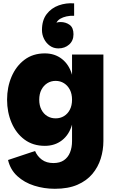

<svg xmlns="http://www.w3.org/2000/svg" viewBox="-20 -900 719 1194"><path d="M441 -879V-802Q416 -803 393.5 -798Q371 -793 355 -783.5Q339 -774 331 -759Q342 -763 356 -763Q389 -763 413 -745.5Q437 -728 437 -687Q437 -647 410 -623Q383 -599 343 -599Q313 -599 290 -615.5Q267 -632 254 -658Q241 -684 241 -713Q241 -774 270 -812Q299 -850 345 -866.5Q391 -883 441 -879ZM321 274Q254 274 192.5 254.5Q131 235 87.5 195Q44 155 30 95L198 39Q212 72 240.5 93Q269 114 312 114Q352 114 377.5 96.5Q403 79 415.5 48Q428 17 428 -23V-125Q410 -62 365.5 -27.5Q321 7 259 7Q185 7 132.5 -32Q80 -71 52 -136.5Q24 -202 24 -280Q24 -358 52 -423.5Q80 -489 132.5 -528.5Q185 -568 259 -568Q321 -568 365.5 -533Q410 -498 428 -435V-561H623V-23Q623 33 606.5 86Q590 139 554.5 181.5Q519 224 461.5 249Q404 274 321 274ZM326 -164Q355 -164 378 -178Q401 -192 414.5 -218Q428 -244 428 -280Q428 -316 414.5 -342Q401 -368 378 -382.5Q355 -397 326 -397Q297 -397 274 -382.5Q251 -368 237.5 -342Q224 -316 224 -280Q224 -244 237.5 -218Q251 -192 274 -178Q297 -164 326 -164Z"/></svg>

Font: Parkinsans ExtraBold
Style: Regular
Weight: 800
Designer: Red Stone, Indian Type Foundry
Foundry: Indian Type Foundry
Version: Version 1.000